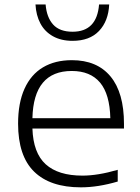

<svg xmlns="http://www.w3.org/2000/svg" viewBox="-20 -814 614 844"><path d="M525 -249H122.5Q126 -141.5 181 -91.8Q236 -42 342.5 -42Q410 -42 497.5 -67.5V-16Q411 9.5 335.5 9.5Q200.5 9.5 130 -59.5Q59.5 -128.5 59.5 -270.5Q59.5 -361.5 87.8 -424Q116 -486.5 169 -518Q222 -549.5 296 -549.5Q406.5 -549.5 465.8 -478Q525 -406.5 525 -269.5ZM122.5 -294.5H465Q462.5 -400 419.8 -451Q377 -502 295.5 -502Q127.5 -502 122.5 -294.5ZM136 -794.5H180.5Q185 -738 213.5 -706.2Q242 -674.5 299 -674.5Q406 -674.5 415.5 -794.5H460Q456.5 -721 415.2 -677.8Q374 -634.5 299 -634.5Q248.5 -634.5 212.5 -654.8Q176.5 -675 157.5 -711Q138.5 -747 136 -794.5Z"/></svg>

Font: Encode Sans Expanded Light
Style: Regular
Weight: 300
Width: 7
Designer: Multiple Designers
Foundry: Impallari Type
Version: Version 2.000